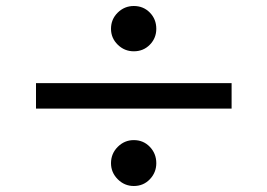

<svg xmlns="http://www.w3.org/2000/svg" viewBox="-20 -675 891 640"><path d="M100 -313V-398H752V-313ZM426 -55Q395 -55 372.5 -77.5Q350 -100 350 -131Q350 -163 372.5 -185.5Q395 -208 426 -208Q458 -208 479.5 -185.5Q501 -163 501 -131Q501 -100 479.5 -77.5Q458 -55 426 -55ZM426 -504Q395 -504 372.5 -526Q350 -548 350 -579Q350 -611 372.5 -633Q395 -655 426 -655Q458 -655 479.5 -633Q501 -611 501 -579Q501 -548 479.5 -526Q458 -504 426 -504Z"/></svg>

Font: Zen Kaku Gothic Antique
Style: Bold
Weight: 700
Designer: Yoshimichi Ohira
Foundry: Positype
Version: Version 1.001